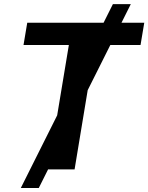

<svg xmlns="http://www.w3.org/2000/svg" viewBox="-20 -840 735 952"><path d="M83.1 92.3H172.2L219.5 -2.1L219.1 0H349.8L414.8 -392.8L527 -616.8H676.8L695.3 -727.3H582.4L628.6 -819.6H539.8L493.6 -727.3H115.1L96.6 -616.8H321.4L263.5 -268.1Z"/></svg>

Font: Margiela Sans Semi Bold
Style: Italic
Weight: 600
Italic angle: -9.39999°
Designer: Stefan Endress, Andreas Faust
Version: Version 1.100;FEAKit 1.0